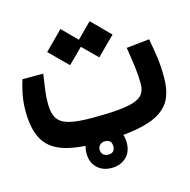

<svg xmlns="http://www.w3.org/2000/svg" viewBox="-92 -571 769 776"><g transform="rotate(-15 293.0 -183.0)"><path d="M248.5 2.9Q158.7 2.9 105.2 -16.6Q51.8 -36.1 28.3 -80.1Q4.9 -124 4.9 -197.3Q4.9 -234.9 12 -269.5Q19 -304.2 26.4 -324.7H113.3Q106.9 -281.7 103.5 -256.3Q100.1 -231 100.1 -200.7Q100.1 -162.1 114.3 -140.1Q128.4 -118.2 162.8 -109.4Q197.3 -100.6 258.3 -100.6Q326.2 -100.6 369.9 -104.7Q413.6 -108.9 438.5 -118.2Q463.4 -127.4 473.4 -143.3Q483.4 -159.2 483.4 -183.1Q483.4 -215.8 479 -251Q474.6 -286.1 466.3 -337.9L562.5 -348.1Q571.8 -299.3 576.4 -263.7Q581.1 -228 581.1 -182.1Q581.1 -136.7 567.1 -102.1Q553.2 -67.4 517.1 -43.9Q481 -20.5 416 -8.8Q351.1 2.9 248.5 2.9ZM349.1 -329.6 273.4 -404.8 349.1 -481 424.8 -404.8ZM227.1 -329.6 151.4 -404.8 227.1 -481 302.7 -404.8ZM282.7 115.2Q245.6 115.2 222.2 92.8Q198.7 70.3 198.7 31.7Q198.7 -6.3 222.9 -29.1Q247.1 -51.8 282.7 -51.8Q318.8 -51.8 343 -30Q367.2 -8.3 367.2 31.7Q367.2 71.3 343 93.3Q318.8 115.2 282.7 115.2ZM282.7 59.6Q311 59.6 311 31.7Q311 3.9 283.2 3.9Q270.5 3.9 262.2 11.5Q253.9 19 253.9 31.7Q253.9 45.4 262.5 52.5Q271 59.6 282.7 59.6Z"/></g></svg>

Font: Cascadia Code
Style: Regular
Weight: 400
Monospace: yes
Designer: Aaron Bell
Foundry: Saja Typeworks
Version: Version 2106.017